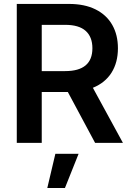

<svg xmlns="http://www.w3.org/2000/svg" viewBox="-20 -727 664 977"><path d="M65.4 -707H331.1Q410.6 -707 466.6 -679Q522.5 -650.9 551.3 -600.1Q580.1 -549.3 580.1 -481.4Q580.1 -409.2 547.6 -357.4Q515.1 -305.7 452.6 -280.3L605.5 0H463.9L325.2 -258.8H192.4V0H65.4ZM311.5 -365.2Q450.2 -365.2 450.2 -481.4Q450.2 -539.1 416 -569.8Q381.8 -600.6 311.5 -600.6H192.4V-365.2ZM261.7 55.7H379.9L310.5 229.5H220.7Z"/></svg>

Font: Pretendard GOV SemiBold
Style: Regular
Weight: 600
Designer: Base glyphs from Inter by Rasmus Andersson; Hangeul glyphs from Noto Sans CJK(Source Han Sans) by Jang Soo-young and Kan
Foundry: Kil Hyung-jin
Version: Version 1.309